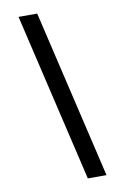

<svg xmlns="http://www.w3.org/2000/svg" viewBox="-103 -882 706 1084"><g transform="rotate(-10 250.0 -340.0)"><path d="M310 143 83 -823H190L417 143Z"/></g></svg>

Font: Iosevka SS18 Semibold
Style: Italic
Weight: 600
Italic angle: -9°
Monospace: yes
Designer: Belleve Invis
Foundry: Belleve Invis
Version: Version 25.1.1; ttfautohint (v1.8.4)